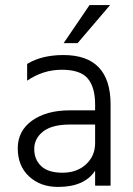

<svg xmlns="http://www.w3.org/2000/svg" viewBox="-20 -732 526 757"><path d="M286 -562H231L333 -712H414ZM209 5Q139 5 94.5 -36.5Q50 -78 50 -147Q50 -216 106.5 -256.5Q163 -297 256 -297H355V-320Q355 -388 326 -422.5Q297 -457 223.5 -457Q150 -457 87 -414V-480Q145 -515 230 -515Q416 -515 416 -320V0H355V-59Q313 5 209 5ZM355 -168V-241H256Q185 -241 150 -213.5Q115 -186 115 -144.5Q115 -103 142.5 -77Q170 -51 226.5 -51Q283 -51 319 -84Q355 -117 355 -168Z"/></svg>

Font: Hind Mysuru Light
Style: Regular
Weight: 300
Designer: Manushi Parikh, Hitesh Malaviya
Foundry: Indian Type Foundry
Version: Version 0.703;PS 1.0;hotconv 1.0.86;makeotf.lib2.5.63406